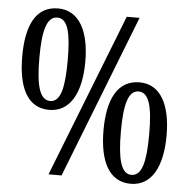

<svg xmlns="http://www.w3.org/2000/svg" viewBox="-52 -776 824 837"><g transform="rotate(5 359.5 -357.0)"><path d="M168 -280C261 -280 307 -369 307 -503C307 -637 261 -724 169 -724C71 -724 31 -637 31 -503C31 -369 71 -280 168 -280ZM190 0H247L526 -714H470ZM169 -319C122 -319 106 -385 106 -503C106 -619 122 -684 169 -684C216 -684 230 -619 230 -503C230 -385 216 -319 169 -319ZM550 10C643 10 688 -79 688 -213C688 -347 643 -434 551 -434C454 -434 412 -347 412 -213C412 -79 454 10 550 10ZM550 -29C504 -29 488 -95 488 -213C488 -329 504 -394 550 -394C597 -394 612 -329 612 -213C612 -95 597 -29 550 -29Z"/></g></svg>

Font: Noto Serif Armenian ExtraCondensed Medium
Style: Regular
Weight: 500
Width: 2
Designer: Monotype Design Team
Foundry: Monotype Imaging Inc.
Version: Version 2.008